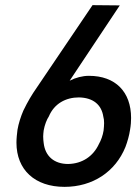

<svg xmlns="http://www.w3.org/2000/svg" viewBox="-20 -721 541 747"><path d="M490 -262C490 -364 429 -426 326 -426C301 -426 274 -419 251 -407L446 -700L340 -701L123 -380C104 -353 88 -326 71 -291C61 -268 52 -240 48 -216C46 -200 44 -182 44 -166C44 -60 116 6 231 6C341 6 429 -53 468 -149C476 -170 483 -195 486 -216C489 -233 490 -249 490 -262ZM365 -161C343 -113 300 -84 245 -83C191 -83 156 -113 150 -164C149 -172 148 -180 148 -190C148 -197 149 -205 150 -214C154 -236 162 -256 170 -268C191 -318 236 -342 287 -342C342 -341 375 -314 382 -267C384 -261 385 -252 385 -242C385 -233 384 -223 383 -213C380 -194 373 -175 365 -161Z"/></svg>

Font: Arthouse Owned Medium
Style: Italic
Weight: 500
Italic angle: -10°
Designer: Jeremy Tribby
Foundry: Tribby Type
Version: Version 1.000;PS 001.000;hotconv 1.0.88;makeotf.lib2.5.64775